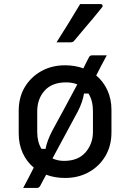

<svg xmlns="http://www.w3.org/2000/svg" viewBox="-20 -864 640 944"><path d="M374 -844H474Q482 -844 484 -838Q486 -832 481 -827Q457 -797 436.5 -772.5Q416 -748 394.5 -723Q373 -698 345 -664Q339 -656 328 -656H258Q287 -701 316 -748.5Q345 -796 374 -844ZM300 -543Q348 -543 390 -528Q396 -541 402 -552.5Q408 -564 414 -576Q419 -587 423 -589.5Q427 -592 435 -592H505Q491 -566 478 -541.5Q465 -517 453 -493Q488 -464 508 -420.5Q528 -377 528 -324V-213Q528 -147 498 -96.5Q468 -46 416.5 -17.5Q365 11 300 11Q249 11 207 -5Q199 10 191 24.5Q183 39 177 51Q171 60 162 60H94Q106 38 120.5 10Q135 -18 146 -40Q111 -69 91.5 -112Q72 -155 72 -208V-319Q72 -386 102 -436Q132 -486 183.5 -514.5Q235 -543 300 -543ZM305 -459Q236 -459 199.5 -418.5Q163 -378 163 -316V-215Q163 -166 184 -132H204Q211 -172 239 -225Q270 -282 300.5 -338Q331 -394 360 -449Q335 -459 305 -459ZM362 -315Q331 -258 300 -200Q269 -142 238 -85Q264 -73 295 -73Q364 -73 400.5 -115Q437 -157 437 -216V-317Q437 -370 415 -404H393Q390 -385 382.5 -362.5Q375 -340 362 -315Z"/></svg>

Font: Recursive Mn Lnr St
Style: Regular
Weight: 400
Monospace: yes
Version: Version 1.079;hotconv 1.0.112;makeotfexe 2.5.65598; ttfautoh